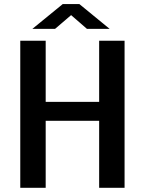

<svg xmlns="http://www.w3.org/2000/svg" viewBox="-20 -894 690 914"><path d="M76.5 0V-700H197.5V-409H452V-700H573V0H452V-319H197.5V0ZM134 -756.5 278.5 -874.5H358L502 -756.5H394L318.5 -822L242 -756.5Z"/></svg>

Font: Trispace Thin Medium
Style: Regular
Weight: 500
Version: Version 1.210